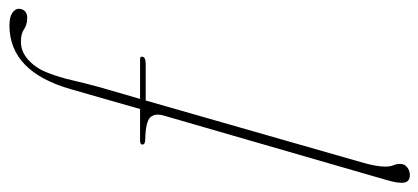

<svg xmlns="http://www.w3.org/2000/svg" viewBox="-292 -484 930 427"><g transform="rotate(-90 173.5 -271.0)"><path d="M65 -420Q65 -425 74 -425H144L188 -578.5Q227 -715.5 330 -715.5Q348.5 -715.5 357.8 -709.2Q367 -703 367 -694.5Q367 -687 362 -681.5Q357 -676 347 -676Q331.5 -676 321.5 -683Q311.5 -690 293.5 -690Q271 -690 252.2 -672.5Q233.5 -655 224 -628.5Q214.5 -604.5 207.8 -575Q201 -545.5 192.5 -514.5L166.5 -425H254.5Q260.5 -425 260.5 -421Q260.5 -412.5 244.5 -412.5H163L24 73Q16 102 16 120Q16 131.5 19 138.5Q22 145.5 22 154Q22 163 14.5 169Q7 175 -3 175Q-17 175 -19.5 162.8Q-22 150.5 -13.5 122L129.5 -372.5Q135 -391.5 125.8 -402Q116.5 -412.5 76.5 -413.5Q65 -413.5 65 -420Z"/></g></svg>

Font: Fraunces 144pt S050 Thin
Style: Italic
Weight: 100
Italic angle: -16°
Version: Version 1.000; ttfautohint (v1.8.3)